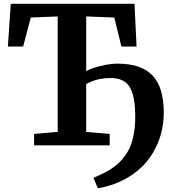

<svg xmlns="http://www.w3.org/2000/svg" viewBox="-20 -763 909 1008"><path d="M493.7 225.2 470.6 170.6Q504.3 156.5 534.1 140.9Q564 125.3 589.6 104.6Q615.2 84 636.1 54.7Q653.1 32.7 665 3Q676.9 -26.6 683.4 -65.2Q690 -103.8 690 -151.6Q690 -256.9 661.4 -305.1Q632.8 -353.4 560.9 -353.4Q521.9 -353.4 490.1 -345Q458.3 -336.6 432.5 -321.5V-70.4L555.8 -59.9V0H159.1V-59.9L282.9 -70.6V-676.7L141.7 -670.9L101.5 -518.6H21.3L36.5 -743H686.1L697 -518.6H617.3L580.2 -670.9L432.5 -676.7V-389.3Q448.6 -399.4 477.9 -408.6Q507.2 -417.7 539.2 -423.3Q571.2 -428.9 594.9 -428.9Q659.1 -428.9 705.4 -413.4Q751.6 -397.8 781.4 -365.9Q811.2 -334.1 825.5 -285.6Q839.8 -237.2 839.8 -171.3Q839.8 -110.4 824.2 -56.7Q808.7 -2.9 781.9 40.8Q755.2 84.6 721.3 116.3Q683.4 151.3 642.9 173.7Q602.5 196.1 564 208.3Q525.6 220.5 493.7 225.2Z"/></svg>

Font: Merriweather Light
Style: Regular
Weight: 300
Designer: Eben Sorkin
Foundry: Eben Sorkin
Version: Version 2.100